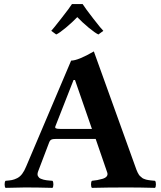

<svg xmlns="http://www.w3.org/2000/svg" viewBox="-20 -907 780 929"><path d="M272.9 -283.2H424.8L342.8 -520H335.9L248 -295.9Q245.1 -288.6 250.7 -285.9Q256.3 -283.2 272.9 -283.2ZM217.8 -217.8 165 -79.1Q162.1 -71.8 161.6 -65.4Q161.1 -59.1 163.8 -54.7Q166.5 -50.3 169.4 -47.1Q172.4 -43.9 179.4 -41.5Q186.5 -39.1 190.9 -37.6Q195.3 -36.1 205.1 -34.9Q214.8 -33.7 219.2 -33.4Q223.6 -33.2 233.9 -32.2Q238.3 -27.8 238.3 -15.1Q238.3 -2.4 233.9 2Q159.7 0 101.1 0Q81.1 0 6.8 2Q2.4 -2.4 2.4 -15.1Q2.4 -27.8 6.8 -32.2Q26.4 -33.7 37.8 -35.9Q49.3 -38.1 63 -44.9Q76.7 -51.8 87.2 -65.7Q97.7 -79.6 106.9 -102.1L324.2 -613.8Q357.4 -613.8 434.1 -658.2L640.1 -85.9Q642.6 -78.6 646 -72.3Q649.4 -65.9 652.3 -61.3Q655.3 -56.6 660.4 -52.7Q665.5 -48.8 668.2 -46.1Q670.9 -43.5 677.5 -41.3Q684.1 -39.1 686.5 -38.1Q689 -37.1 697 -35.9Q705.1 -34.7 707.3 -34.4Q709.5 -34.2 718.8 -33.2Q728 -32.2 730 -32.2Q734.4 -27.8 734.4 -15.1Q734.4 -2.4 730 2Q655.8 0 596.2 0Q499 0 424.8 2Q420.4 -2.4 420.4 -15.1Q420.4 -27.8 424.8 -32.2Q439.5 -33.7 450.4 -35.6Q461.4 -37.6 475.8 -41.7Q490.2 -45.9 496.3 -53.7Q502.4 -61.5 499 -71.8L442.9 -234.9H252.9Q235.4 -234.9 228.5 -231.4Q221.7 -228 217.8 -217.8ZM252 -740.2 228 -757.8Q234.9 -764.6 276.4 -817.6Q317.9 -870.6 328.1 -887.2H379.9Q391.6 -868.2 431.6 -816.7Q471.7 -765.1 480 -757.8L456.1 -740.2Q439.9 -747.6 408.4 -773.7Q377 -799.8 354 -824.2Q330.6 -799.8 299.1 -773.4Q267.6 -747.1 252 -740.2Z"/></svg>

Font: Common Serif
Style: Bold
Weight: 700
Designer: Philipp H. Poll, Khaled Hosny
Foundry: Stefan Peev, Context Ltd.
Version: Version 1.026